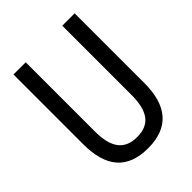

<svg xmlns="http://www.w3.org/2000/svg" viewBox="-207 -824 943 943"><g transform="rotate(-45 265.0 -352.0)"><path d="M265 10C411 10 478 -75 478 -229V-714H392V-234C392 -124 356 -67 266 -67C178 -67 138 -121 138 -233V-714H53V-230C53 -72 120 10 265 10Z"/></g></svg>

Font: Noto Sans Mono Condensed
Style: Regular
Weight: 400
Width: 3
Designer: Monotype Design Team
Foundry: Monotype Imaging Inc.
Version: Version 2.014